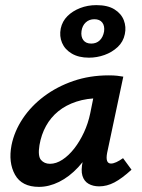

<svg xmlns="http://www.w3.org/2000/svg" viewBox="-20 -720 554 749"><path d="M132 9Q65 9 38.5 -38.5Q12 -86 25 -154Q36 -208 68.5 -257Q101 -306 151.5 -344Q202 -382 266 -404Q330 -426 404 -426Q424 -426 437 -424.5Q450 -423 461 -421L398 -124Q390 -82 413 -82Q422 -82 434 -87.5Q446 -93 460 -103L493 -58Q456 -24 426.5 -8.5Q397 7 367 7Q343 7 325.5 -3Q308 -13 301.5 -34.5Q295 -56 303 -92L336 -243L390 -277Q375 -211 347.5 -158Q320 -105 285 -67.5Q250 -30 210.5 -10.5Q171 9 132 9ZM175 -81Q199 -81 223.5 -97Q248 -113 269.5 -140.5Q291 -168 307.5 -203.5Q324 -239 332 -278L352 -377L407 -334Q398 -336 389 -336.5Q380 -337 371 -337Q319 -337 278 -323.5Q237 -310 207.5 -286Q178 -262 159.5 -228.5Q141 -195 134 -154Q127 -111 140 -96Q153 -81 175 -81ZM327 -495Q287 -495 260 -511Q233 -527 222 -553Q211 -579 217 -609Q223 -637 243 -657Q263 -677 292.5 -688.5Q322 -700 356 -700Q400 -700 426.5 -683.5Q453 -667 463 -641Q473 -615 467 -587Q461 -557 439 -536.5Q417 -516 387.5 -505.5Q358 -495 327 -495ZM336 -550Q356 -550 369 -562.5Q382 -575 386 -597Q389 -619 379 -632Q369 -645 348 -645Q328 -645 314.5 -632.5Q301 -620 298 -599Q295 -577 305 -563.5Q315 -550 336 -550Z"/></svg>

Font: Ysabeau Infant
Style: Bold Italic
Weight: 700
Italic angle: -12°
Designer: Christian Thalmann (Catharsis Fonts)
Version: Version 2.001;gftools[0.9.30]; featfreeze: ss01,ss02,lnum